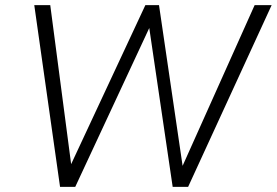

<svg xmlns="http://www.w3.org/2000/svg" viewBox="-20 -725 1074 745"><path d="M213 0 113 -705H175L260 -58H242L544 -705H597L692 -58H678L968 -705H1034L710 0H650L557 -631H566L272 0Z"/></svg>

Font: Nunito Sans 10pt SemiCondensed Light
Style: Italic
Weight: 300
Width: 4
Italic angle: -9°
Designer: Vernon Adams
Foundry: Vernon Adams
Version: Version 3.101;gftools[0.9.27]